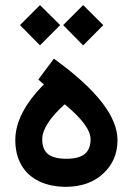

<svg xmlns="http://www.w3.org/2000/svg" viewBox="-20 -726 515 744"><path d="M230.7 -321.9Q143.6 -243.3 143.6 -185.9Q143.6 -147.6 165.7 -129.2Q187.9 -110.8 236.8 -110.8Q286.1 -110.8 308.6 -129.5Q331 -148.1 331 -186.4Q331 -239.3 230.7 -321.9ZM197 -492.7Q435.3 -318.4 435.3 -183.4Q435.3 -104.8 380.6 -53.9Q325.9 -3 237.3 -2Q176.8 -2 132.2 -23.2Q87.7 -44.3 63.5 -85.4Q39.3 -126.4 39.3 -183.4Q39.3 -287.2 150.1 -399L135.5 -411.6L128.5 -417.6L134 -425.2L182.9 -490.7L188.9 -498.7ZM228.2 -632.2 298.7 -702.8 302.3 -706.3 305.8 -702.8 376.8 -632.2 380.4 -628.7 376.8 -625.2 305.8 -553.7 302.3 -550.1 298.7 -553.7 228.2 -625.2 224.7 -628.7ZM61 -632.2 131.5 -702.8 135 -706.3 138.5 -702.8 209.6 -632.2 213.1 -628.7 209.6 -625.2 138.5 -553.7 135 -550.1 131.5 -553.7 61 -625.2 57.4 -628.7Z"/></svg>

Font: Vazir FD Medium
Style: Regular
Weight: 500
Foundry: DejaVu fonts team - Redesigned by Saber Rastikerdar
Version: Version 21.10;October 20, 2019;FontCreator 12.0.0.2547 64-bi